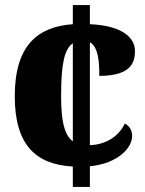

<svg xmlns="http://www.w3.org/2000/svg" viewBox="-20 -734 571 754"><path d="M266 -80V0H333V-81C444 -92 499 -154 499 -200C499 -218 491 -239 470 -249C449 -202 399 -166 333 -164V-568C366 -549 370 -494 370 -436C499 -436 510 -493 510 -534C510 -582 467 -633 333 -639V-714H266V-639C128 -629 38 -556 38 -356C38 -163 122 -88 266 -80ZM266 -564V-179C231 -205 220 -264 220 -357C220 -480 232 -541 266 -564Z"/></svg>

Font: Noto Serif Bengali SemiCondensed Black
Style: Regular
Weight: 900
Width: 4
Designer: Juan Bruce, Universal Thirst, Indian Type Foundry and the Monotype Design Team.
Foundry: Monotype Imaging Inc.
Version: Version 2.003